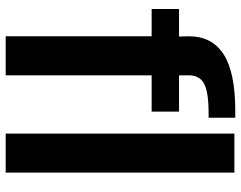

<svg xmlns="http://www.w3.org/2000/svg" viewBox="-104 -724 828 659"><g transform="rotate(90 309.5 -394.0)"><path d="M104 0V-501H10.5V-595H105L104 -629Q104 -708.5 166.2 -748.2Q228.5 -788 359 -788H383.5V-696.5H367.5Q295.5 -696.5 266.8 -681Q238 -665.5 238 -628.5V-595H362.5V-501H238V0ZM438 0V-785H572V0Z"/></g></svg>

Font: Anybody SemiBold
Style: Regular
Weight: 600
Designer: Tyler Finck
Foundry: Etcetera Type Company
Version: Version 1.010; ttfautohint (v1.8.3) -l 8 -r 50 -G 200 -x 14 